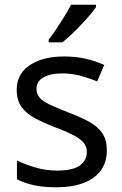

<svg xmlns="http://www.w3.org/2000/svg" viewBox="-20 -786 519 816"><path d="M434 -148Q434 -96 408 -61Q382 -26 334 -8Q286 10 220 10Q164 10 123.5 1Q83 -8 52 -24V-104Q84 -88 129.5 -74.5Q175 -61 222 -61Q289 -61 319 -82.5Q349 -104 349 -140Q349 -160 338 -176Q327 -192 298.5 -208Q270 -224 217 -244Q165 -264 128 -284Q91 -304 71 -332Q51 -360 51 -404Q51 -472 106.5 -509Q162 -546 252 -546Q301 -546 343.5 -536.5Q386 -527 423 -510L393 -440Q359 -454 322 -464Q285 -474 246 -474Q192 -474 163.5 -456.5Q135 -439 135 -409Q135 -387 148 -371.5Q161 -356 191.5 -341.5Q222 -327 273 -307Q324 -288 360 -268Q396 -248 415 -219.5Q434 -191 434 -148ZM388 -756Q379 -742 362 -722Q345 -702 324.5 -680.5Q304 -659 283.5 -639.5Q263 -620 245 -606H187V-618Q202 -637 219.5 -663Q237 -689 254 -716.5Q271 -744 282 -766H388Z"/></svg>

Font: Noto Sans Sinhala
Style: Regular
Weight: 400
Designer: Jelle Bosma - Monotype Design Team
Foundry: Monotype Imaging Inc.
Version: Version 2.006